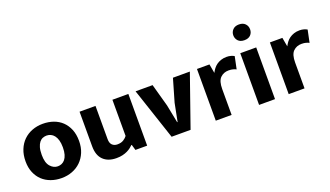

<svg xmlns="http://www.w3.org/2000/svg" viewBox="-68 -1192 2875 1675"><g transform="rotate(-20 1369.5 -354.5)"><path d="M533 -243Q533 -184 513.5 -137Q494 -90 460 -57Q426 -24 380 -6.5Q334 11 281 11Q228 11 182.5 -5.5Q137 -22 104 -53Q71 -84 52 -129.5Q33 -175 33 -233Q33 -294 52.5 -342Q72 -390 106 -423Q140 -456 186 -473.5Q232 -491 285 -491Q338 -491 383.5 -475Q429 -459 462 -427.5Q495 -396 514 -350Q533 -304 533 -243ZM381 -238Q381 -277 373 -304.5Q365 -332 351 -349.5Q337 -367 319 -375Q301 -383 282 -383Q263 -383 245.5 -376Q228 -369 214.5 -352Q201 -335 193 -307.5Q185 -280 185 -238Q185 -165 215 -131Q245 -97 284 -97Q303 -97 320.5 -104.5Q338 -112 351.5 -128.5Q365 -145 373 -172Q381 -199 381 -238Z M929 -480H1077V0H968L953 -52H949Q939 -42 925 -31Q911 -20 891.5 -10.5Q872 -1 847 5Q822 11 790 11Q712 11 668 -32Q624 -75 624 -159V-480H772V-171Q772 -134 790.5 -116.5Q809 -99 838 -99Q873 -99 895.5 -113.5Q918 -128 929 -144Z M1491 -480H1648L1480 0H1304L1144 -480H1302L1360 -270L1393 -103H1397L1430 -270Z M1714 0V-480H1830L1845 -396Q1854 -414 1867 -431.5Q1880 -449 1898 -462Q1916 -475 1939.5 -483Q1963 -491 1992 -491Q2014 -491 2032.5 -485.5Q2051 -480 2062 -473L2038 -358Q2027 -364 2010 -369Q1993 -374 1968 -374Q1922 -374 1891.5 -344Q1861 -314 1861 -240V0Z M2116 0V-480H2264V0ZM2190 -574Q2152 -574 2132 -595.5Q2112 -617 2112 -647Q2112 -677 2132.5 -698.5Q2153 -720 2190 -720Q2227 -720 2247.5 -699Q2268 -678 2268 -647Q2268 -616 2248 -595Q2228 -574 2190 -574Z M2391 0V-480H2507L2522 -396Q2531 -414 2544 -431.5Q2557 -449 2575 -462Q2593 -475 2616.5 -483Q2640 -491 2669 -491Q2691 -491 2709.5 -485.5Q2728 -480 2739 -473L2715 -358Q2704 -364 2687 -369Q2670 -374 2645 -374Q2599 -374 2568.5 -344Q2538 -314 2538 -240V0Z"/></g></svg>

Font: Mukta Vaani ExtraBold
Style: Regular
Weight: 800
Designer: Noopur Datye, Girish Dalvi, Yashodeep Gholap, Pallavi Karambelkar
Foundry: Ek Type
Version: Version 2.538;PS 1.000;hotconv 16.6.51;makeotf.lib2.5.65220;